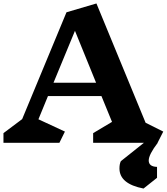

<svg xmlns="http://www.w3.org/2000/svg" viewBox="-21 -825 963 1109"><path d="M838 102Q838 119 849.5 128.5Q861 138 886 139V202L808 264Q669 237 669 148Q669 122 677 106L810 0H517V-56L626 -121L565 -270H256L201 -136L354 -65L322 0H-1V-56L107 -137L363 -754L536 -805L820 -116L922 -65L889 0H890Q838 68 838 102ZM412 -647 288 -347H534Z"/></svg>

Font: Inknut Antiqua
Style: Bold
Weight: 700
Designer: Claus Eggers Sørensen
Foundry: Claus Eggers Sørensen
Version: Version 1.003; ttfautohint (v1.8.2) -l 8 -r 50 -G 200 -x 14 